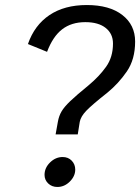

<svg xmlns="http://www.w3.org/2000/svg" viewBox="-20 -732 557 763"><path d="M210 -248Q214 -271 224.5 -289Q235 -307 259 -330Q283 -353 332 -393Q374 -428 401.5 -466.5Q429 -505 429 -559Q429 -598 400 -621Q371 -644 319 -644Q264 -644 227 -615.5Q190 -587 167 -526L91 -557Q117 -632 176.5 -672Q236 -712 325 -712Q415 -712 466 -672.5Q517 -633 517 -567Q517 -496 484 -448Q451 -400 407 -364Q345 -315 323 -292Q301 -269 297 -248L289 -198H201ZM157 -37Q157 -65 179 -86.5Q201 -108 229 -108Q251 -108 265 -93.5Q279 -79 279 -58Q279 -32 257.5 -10.5Q236 11 208 11Q186 11 171.5 -3Q157 -17 157 -37Z"/></svg>

Font: KoHo Medium
Style: Italic
Weight: 500
Italic angle: -10°
Designer: Cadson Demak & Katatrad Team
Foundry: Cadson Demak Co.,Ltd.
Version: Version 1.000